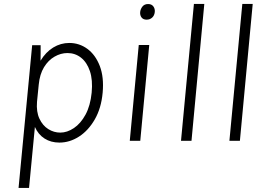

<svg xmlns="http://www.w3.org/2000/svg" viewBox="-20 -698 1302 952"><path d="M72 234 139.5 -474H181.5Q181.5 -455 181.5 -435.5Q181.5 -416 181 -397Q207 -440 244 -462.5Q281 -485 323.5 -485Q373.5 -485 413.5 -455.5Q453.5 -426 474.8 -370.8Q496 -315.5 489 -238.5Q482 -161.5 450 -106Q418 -50.5 371.8 -20.8Q325.5 9 274.5 9Q232.5 9 201 -11Q169.5 -31 153 -68.5L124 234ZM279 -40.5Q313 -40.5 346.5 -63Q380 -85.5 404 -129.5Q428 -173.5 434.5 -238.5Q440.5 -301.5 425.8 -345.2Q411 -389 381.8 -412Q352.5 -435 314.5 -435Q281.5 -435 250.5 -417.2Q219.5 -399.5 198.2 -364.8Q177 -330 172 -278L163.5 -193Q159.5 -143.5 175.5 -109.5Q191.5 -75.5 219.2 -58Q247 -40.5 279 -40.5Z M707 -600.5Q690.5 -600.5 682 -611.2Q673.5 -622 675 -638.5Q676.5 -653 686.2 -665.5Q696 -678 714.5 -678Q731.5 -678 740.2 -666.5Q749 -655 747.5 -638.5Q745.5 -620.5 734.2 -610.5Q723 -600.5 707 -600.5ZM623.5 0 668 -475H720L675.5 0Z M877.5 0 941.5 -678.5H993L929.5 0Z M1117.5 0 1181.5 -678.5H1233L1169.5 0Z"/></svg>

Font: Karla Light
Style: Italic
Weight: 300
Italic angle: -8°
Designer: Jonathan Pinhorn
Version: Version 2.004;gftools[0.9.33]